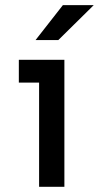

<svg xmlns="http://www.w3.org/2000/svg" viewBox="-20 -721 382 741"><path d="M130.9 0V-490.2H228.5V0ZM52.7 -402.3V-490.2H228.5V-402.3ZM117.2 -566.4 222.7 -701.2H341.8L205.1 -566.4Z"/></svg>

Font: Sen Medium
Style: Regular
Weight: 500
Designer: Kosal Sen, Philatype
Foundry: Philatype
Version: Version 2.000;gftools[0.9.31]